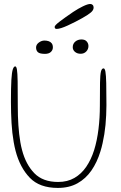

<svg xmlns="http://www.w3.org/2000/svg" viewBox="-20 -929 608 966"><path d="M271 16.5Q179 16.5 129.8 -34.8Q80.5 -86 58.5 -169.5Q53 -190.5 49 -213.5Q45 -236.5 42.2 -260.8Q39.5 -285 38 -310.5Q36.5 -336 35.8 -362.5Q35 -389 35 -416.5Q35 -488 37.2 -526.8Q39.5 -565.5 44.5 -580.2Q49.5 -595 56.5 -595Q62.5 -595 65.2 -579Q68 -563 68.8 -519.8Q69.5 -476.5 69.5 -394.5Q69.5 -370 70.2 -346Q71 -322 72.5 -299.2Q74 -276.5 76.5 -254.8Q79 -233 82.5 -212.8Q86 -192.5 91 -174Q110 -101.5 152.8 -57.5Q195.5 -13.5 272.5 -13.5Q319.5 -13.5 354.5 -33.8Q389.5 -54 414 -90Q438.5 -126 453.5 -173.5Q461 -197.5 466.5 -224.2Q472 -251 475.5 -279.5Q479 -308 480.8 -337.8Q482.5 -367.5 482.5 -398Q482.5 -472.5 483.2 -513Q484 -553.5 488 -569.2Q492 -585 501 -585Q507.5 -585 510.5 -568Q513.5 -551 514.5 -510.5Q515.5 -470 515.5 -400Q515.5 -374.5 514.2 -349.5Q513 -324.5 510.8 -300.5Q508.5 -276.5 504.8 -253.5Q501 -230.5 496.2 -208.8Q491.5 -187 485 -166.5Q468.5 -112.5 440 -71.2Q411.5 -30 369.8 -6.8Q328 16.5 271 16.5ZM206.5 -658Q180.5 -658 171 -666.2Q161.5 -674.5 161.5 -690Q161.5 -704.5 175.2 -714.8Q189 -725 203.5 -725Q215 -725 224.8 -721.8Q234.5 -718.5 240.2 -711Q246 -703.5 246 -690.5Q246 -677 235.8 -667.5Q225.5 -658 206.5 -658ZM385.5 -658.5Q368.5 -658.5 357.2 -668Q346 -677.5 346 -691.5Q346 -709 358.8 -719.8Q371.5 -730.5 390 -730.5Q407.5 -730.5 416.2 -720.5Q425 -710.5 425 -697.5Q425 -681.5 414 -670Q403 -658.5 385.5 -658.5ZM265 -783.5Q260 -783.5 257.5 -786Q255 -788.5 255 -794Q255 -801.5 280.8 -821Q306.5 -840.5 347.5 -868.5Q372 -885 396.8 -897Q421.5 -909 434 -909Q441.5 -909 446.2 -904.2Q451 -899.5 451 -891Q451 -878 437.5 -866.5Q424 -855 394 -838Q357.5 -817.5 320.2 -800.5Q283 -783.5 265 -783.5Z"/></svg>

Font: Gluten Thin
Style: Regular
Weight: 100
Designer: Tyler Finck
Foundry: Etcetera Type Company
Version: Version 1.300